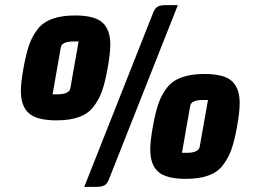

<svg xmlns="http://www.w3.org/2000/svg" viewBox="-20 -685 1011 745"><path d="M670 -665 401 15Q396 25 392 29Q381 40 358 40H307L576 -640Q581 -650 585 -654Q596 -665 619 -665ZM563 -105Q563 -137 573 -193Q583 -249 595 -283.5Q607 -318 629 -346Q670 -398 773 -398Q849 -398 879.5 -370.5Q910 -343 910 -285Q910 -252 900 -195.5Q890 -139 878 -105Q866 -71 844 -43Q805 9 701 9Q625 9 594 -18.5Q563 -46 563 -105ZM718 -274 686 -92H704Q751 -92 755 -116L787 -297H767Q722 -297 718 -274ZM61 -332Q61 -364 71 -420Q81 -476 93 -510.5Q105 -545 127 -573Q168 -625 271 -625Q347 -625 377.5 -597.5Q408 -570 408 -512Q408 -479 398 -422.5Q388 -366 376 -332Q364 -298 342 -270Q303 -218 199 -218Q123 -218 92 -245.5Q61 -273 61 -332ZM216 -501 184 -319H202Q249 -319 253 -343L285 -524H265Q220 -524 216 -501Z"/></svg>

Font: Changa One
Style: Italic
Weight: 400
Italic angle: -12°
Designer: Eduardo Rodriguez Tunni
Foundry: Eduardo Rodriguez Tunni
Version: Version 1.003